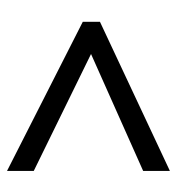

<svg xmlns="http://www.w3.org/2000/svg" viewBox="2 -640 515 560"><g transform="rotate(-90 260.0 -359.5)"><path d="M42 -200V-122L477 -326V-376L42 -597V-519L383 -352Z"/></g></svg>

Font: Noto Sans Sinhala SemiCondensed
Style: Regular
Weight: 400
Width: 4
Designer: Jelle Bosma - Monotype Design Team
Foundry: Monotype Imaging Inc.
Version: Version 2.006